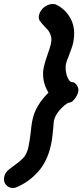

<svg xmlns="http://www.w3.org/2000/svg" viewBox="-81 -807 410 955"><path d="M287 -397Q299 -389 305 -376.5Q311 -364 308 -349Q308 -347 304.5 -339Q301 -331 295 -321.5Q289 -312 280 -304Q271 -296 259 -296Q236 -283 214.5 -258Q193 -233 187 -206Q186 -201 185.5 -191.5Q185 -182 184 -171Q182 -154 180 -133Q178 -112 173 -89Q156 -7 110.5 45Q65 97 2 124Q-6 128 -17 128Q-37 128 -51 112.5Q-65 97 -60 72Q-55 52 -41 40Q-27 28 -10 16Q9 3 31 -17.5Q53 -38 61 -79Q64 -93 66.5 -109.5Q69 -126 71 -143Q73 -160 75 -177.5Q77 -195 81 -213Q96 -283 160 -346Q123 -408 137 -474Q140 -488 145 -504Q150 -520 155 -534Q160 -548 164.5 -562Q169 -576 172 -588Q176 -606 174 -619.5Q172 -633 166.5 -643.5Q161 -654 153.5 -662Q146 -670 139 -677Q127 -690 118 -702Q109 -714 113 -732Q116 -744 123 -754.5Q130 -765 139.5 -772Q149 -779 159.5 -783Q170 -787 180 -787Q185 -787 190 -786.5Q195 -786 198 -784Q246 -761 271.5 -712Q297 -663 283 -594Q279 -577 273.5 -562.5Q268 -548 263 -534Q258 -521 253.5 -509.5Q249 -498 247 -488Q245 -481 245.5 -466Q246 -451 250 -436Q254 -421 261.5 -409.5Q269 -398 282 -398Z"/></svg>

Font: VDS
Style: Bold Italic
Weight: 700
Designer: artmaker
Foundry: artmaker
Version: Version 1.000 2009 initial release